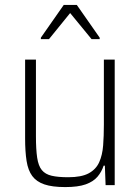

<svg xmlns="http://www.w3.org/2000/svg" viewBox="-20 -752 570 780"><path d="M245 8Q192 8 160 -3Q128 -14 111 -37Q94 -60 88 -98Q82 -136 82 -190V-510H126V-199Q126 -145 131 -111.5Q136 -78 150 -61Q164 -44 190 -38Q216 -32 257 -32Q311 -32 340.5 -48Q370 -64 383 -93Q396 -122 399 -161Q402 -200 402 -246V-510H446V0H409L406 -79H401Q393 -54 376 -34Q359 -14 328 -3Q297 8 245 8ZM146 -593V-599L239 -732H292L385 -599V-593H352L265 -699L179 -593Z"/></svg>

Font: Saira SemiCondensed ExtraLight
Style: Regular
Weight: 250
Width: 4
Designer: Hector Gatti with collaboration of the Omnibus-Type team
Foundry: Omnibus-Type
Version: Version 1.101